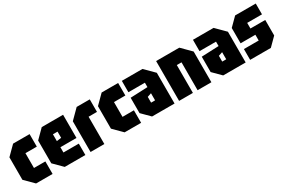

<svg xmlns="http://www.w3.org/2000/svg" viewBox="74 -1449 3449 2338"><g transform="rotate(-30 1798.0 -280.0)"><path d="M31 -122V-438L153 -560H385V-384H225V-176H385V0H153Z M436 -120V-440L556 -560H856V-234H630V-160H846V0H556ZM630 -320 695 -329V-416H630Z M919 0V-432L1047 -560H1231V-384H1113V0Z M1276 -122V-438L1398 -560H1630V-384H1470V-176H1630V0H1398Z M1672 -112V-328L1914 -338V-400H1682V-560H1972L2100 -432V0H1784ZM1858 -233V-152H1914V-252Z M2164 0V-560H2490L2618 -432V0H2424V-392H2358V0Z M2672 -112V-328L2914 -338V-400H2682V-560H2972L3100 -432V0H2784ZM2858 -233V-152H2914V-252Z M3163 0V-152H3371V-233H3163V-448L3275 -560H3565V-408H3357V-329H3565V-111L3454 0Z"/></g></svg>

Font: Tektur Condensed ExtraBold
Style: Regular
Weight: 800
Width: 3
Designer: Adam Jagosz
Foundry: Adam Jagosz
Version: Version 1.005;gftools[0.9.30]